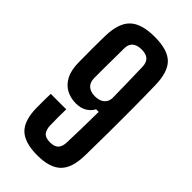

<svg xmlns="http://www.w3.org/2000/svg" viewBox="-254 -870 939 939"><g transform="rotate(45 216.0 -400.0)"><path d="M218 8.5Q129 8.5 90 -30Q51 -68.5 50.5 -157Q50.5 -169 50.5 -186Q50.5 -203 50.8 -220.5Q51 -238 51.5 -251H158.5Q158 -224 157.8 -196.8Q157.5 -169.5 158.5 -138Q160 -110 172.5 -95.2Q185 -80.5 216.5 -80.5Q246.5 -80.5 260.2 -94.8Q274 -109 275 -138Q276.5 -183 277.8 -238.2Q279 -293.5 279.5 -354.5H261.5Q251 -333 228 -318.8Q205 -304.5 170.5 -304.5Q135 -304.5 105.2 -320Q75.5 -335.5 57.5 -369.2Q39.5 -403 39 -457Q39 -477.5 38.8 -501Q38.5 -524.5 38.5 -549Q38.5 -573.5 38.8 -597.5Q39 -621.5 39.5 -642Q42 -731 83 -769.5Q124 -808 214 -808Q304 -808 342.8 -769.5Q381.5 -731 383 -642Q385 -555 385.2 -474Q385.5 -393 385 -314.5Q384.5 -236 383 -157Q381.5 -68.5 342.2 -30Q303 8.5 218 8.5ZM212 -395Q241.5 -395 259 -408.2Q276.5 -421.5 279.5 -446Q279 -499 277.8 -552.8Q276.5 -606.5 275 -661Q274.5 -690.5 259 -704.8Q243.5 -719 213 -719Q181.5 -719 164.8 -704.8Q148 -690.5 148 -661Q148 -638 147.8 -612Q147.5 -586 147.2 -558.8Q147 -531.5 146.8 -504.5Q146.5 -477.5 147 -453Q148 -424 165.5 -409.5Q183 -395 212 -395Z"/></g></svg>

Font: Big Shoulders Display Thin
Style: Bold
Weight: 700
Version: Version 2.002